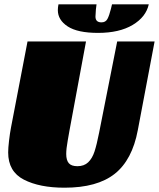

<svg xmlns="http://www.w3.org/2000/svg" viewBox="-20 -853 739 893"><path d="M280 20Q164 20 91 -17.5Q18 -55 18 -144Q18 -164 22 -198.5Q26 -233 31 -259L108 -660H380L303 -245Q302 -238 295 -199.5Q288 -161 288 -137Q288 -108 300 -94Q312 -80 340 -80Q371 -80 390 -98Q409 -116 419.5 -148Q430 -180 441 -236L525 -660H699L621 -248Q595 -109 513.5 -44.5Q432 20 280 20ZM425 -792 424 -776Q424 -749 452 -749Q471 -749 479.5 -764.5Q488 -780 496 -812Q497 -819 501 -833H672Q659 -774 597 -737Q535 -700 436 -700Q341 -700 295 -730Q249 -760 249 -806Q249 -818 252 -833H429Q425 -805 425 -792Z"/></svg>

Font: Sansita Black Italic
Style: Regular
Weight: 900
Italic angle: -11°
Designer: Pablo Cosgaya
Foundry: Omnibus-Type
Version: Version 1.006